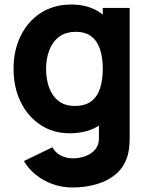

<svg xmlns="http://www.w3.org/2000/svg" viewBox="-20 -575 664 850"><path d="M301 255Q255 255 213.5 240.2Q172 225.5 139.2 199.2Q106.5 173 86 138L212 77Q225 101 249.2 113.5Q273.5 126 302 126Q332.5 126 359.5 115.8Q386.5 105.5 402.8 85.2Q419 65 418 35V-122H435V-540H554V37Q554 57 552.2 74.8Q550.5 92.5 546 110Q533 159.5 497.8 191.5Q462.5 223.5 411.5 239.2Q360.5 255 301 255ZM289 15Q214.5 15 158.5 -22.5Q102.5 -60 71.2 -124.5Q40 -189 40 -270Q40 -352.5 71.8 -416.8Q103.5 -481 161 -518Q218.5 -555 296 -555Q373 -555 425.5 -517.5Q478 -480 505 -415.5Q532 -351 532 -270Q532 -189 504.8 -124.5Q477.5 -60 423.5 -22.5Q369.5 15 289 15ZM311 -106Q356.5 -106 383.8 -126.5Q411 -147 423 -184Q435 -221 435 -270Q435 -319 423 -356Q411 -393 384.8 -413.5Q358.5 -434 316 -434Q270.5 -434 241.2 -411.8Q212 -389.5 198 -352.2Q184 -315 184 -270Q184 -224.5 197.5 -187.2Q211 -150 239 -128Q267 -106 311 -106Z"/></svg>

Font: Manrope ExtraLight ExtraBold
Style: Regular
Weight: 800
Version: Version 4.504